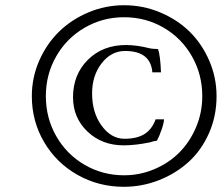

<svg xmlns="http://www.w3.org/2000/svg" viewBox="-20 -737 863 742"><path d="M458.5 -15.1Q360.8 -15.1 279.1 -61.5Q197.3 -107.9 150.1 -188.5Q103 -269 103 -365.2Q103 -437 131.3 -502Q159.7 -566.9 207.5 -614Q255.4 -661.1 321.3 -689Q387.2 -716.8 459.5 -716.8Q532.7 -716.8 599.1 -689Q665.5 -661.1 713.1 -614.3Q760.7 -567.4 788.8 -502.2Q816.9 -437 816.9 -365.2Q816.9 -288.1 787.4 -221.7Q757.8 -155.3 708.3 -110.6Q658.7 -65.9 593.8 -40.5Q528.8 -15.1 458.5 -15.1ZM459.5 -59.6Q521 -59.6 577.1 -83.5Q633.3 -107.4 673.6 -148.2Q713.9 -189 737.8 -245.6Q761.7 -302.2 761.7 -365.2Q761.7 -449.7 721.4 -520Q681.2 -590.3 611.8 -630.4Q542.5 -670.4 459.5 -670.4Q377 -670.4 307.4 -630.1Q237.8 -589.8 197.5 -519.8Q157.2 -449.7 157.2 -365.7Q157.2 -281.2 197.3 -210.9Q237.3 -140.6 306.9 -100.1Q376.5 -59.6 459.5 -59.6ZM458 -175.3Q374 -175.3 318.1 -228.5Q262.2 -281.7 262.2 -361.3Q262.2 -448.7 319.6 -505.9Q377 -563 466.8 -563Q509.3 -563 558.6 -550.3Q563 -549.3 567.6 -548.8Q572.3 -548.3 578.9 -548.1Q585.4 -547.9 590.8 -547.4Q599.6 -522.5 602.1 -457.5H568.8Q562 -540 463.4 -540Q409.7 -540 372.8 -492.4Q335.9 -444.8 335.9 -376Q335.9 -301.8 372.8 -251.2Q409.7 -200.7 461.4 -200.7Q508.3 -200.7 537.6 -218.5Q566.9 -236.3 581.5 -275.9H613.8Q613.8 -263.2 604.7 -236.6Q595.7 -210 586.4 -193.4Q565.9 -189.9 560.1 -187Q503.4 -175.3 458 -175.3Z"/></svg>

Font: Elstob 6pt SemiBold
Style: Italic
Weight: 600
Italic angle: -20°
Designer: Peter S. Baker
Version: Version 1.015